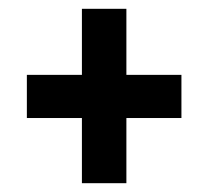

<svg xmlns="http://www.w3.org/2000/svg" viewBox="-20 -550 472 436"><path d="M267 -530V-380H392V-282H267V-134H166V-282H41V-380H166V-530Z"/></svg>

Font: Fira Sans Extra Condensed Medium
Style: Regular
Weight: 500
Width: 1
Designer: Carrois Corporate & Edenspiekermann AG
Foundry: Carrois Corporate GbR & Edenspiekermann AG
Version: Version 4.203